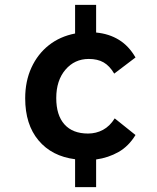

<svg xmlns="http://www.w3.org/2000/svg" viewBox="-20 -645 640 785"><path d="M287 120V6Q192 -6 137.5 -71Q83 -136 83 -243Q83 -313 108.5 -368.5Q134 -424 179.5 -460Q225 -496 287 -508V-625H373V-512Q426 -507 466.5 -482Q507 -457 534 -410L447 -344Q428 -376 403.5 -390Q379 -404 343 -404Q285 -404 247.5 -360Q210 -316 210 -244Q210 -174 243.5 -136.5Q277 -99 340 -99Q373 -99 401 -114Q429 -129 449 -161L534 -93Q506 -47 464.5 -23.5Q423 0 373 7V120Z"/></svg>

Font: Livvic SemiBold
Style: Regular
Weight: 600
Designer: Jacques Le Bailly, Baron von Fonthausen
Version: Version 1.001; ttfautohint (v1.8.2)